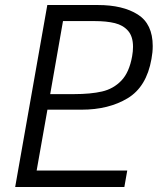

<svg xmlns="http://www.w3.org/2000/svg" viewBox="-20 -745 640 765"><path d="M52 -65.5 168.5 -725H370Q469.5 -725 529 -687.2Q588.5 -649.5 588.5 -561.5Q588.5 -536.5 583.5 -510Q564 -399 488.5 -353.5Q413 -308 305 -308H169L126 -65.5H487L475.5 0H40.5ZM506.5 -521Q510 -540.5 510 -558.5Q510 -599.5 490.5 -622Q471 -644.5 437.8 -652.8Q404.5 -661 356.5 -661H231L180 -370H274.5Q341.5 -370 386.8 -380.5Q432 -391 463.5 -423.8Q495 -456.5 506.5 -521Z"/></svg>

Font: JuliaMono Light
Style: Italic
Weight: 300
Italic angle: -9°
Monospace: yes
Designer: cormullion
Foundry: corm
Version: Version 0.054; ttfautohint (v1.8.4)